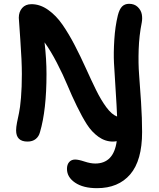

<svg xmlns="http://www.w3.org/2000/svg" viewBox="-20 -732 840 1012"><path d="M491.2 259.8Q418.5 259.8 375.7 230.7Q333 201.7 333 158.2Q333 135.3 344.7 122.1Q356.4 108.9 376 108.9Q393.6 108.9 425.3 119.4Q457 129.9 481.9 129.9Q579.1 129.9 595.2 12.2Q583.5 14.2 575.2 14.2Q534.2 14.2 498.8 -11.2Q463.4 -36.6 438 -76.4Q412.6 -116.2 385.3 -172.4Q357.9 -228.5 335.2 -283.2Q312.5 -337.9 280 -400.6Q247.6 -463.4 214.8 -508.8Q225.1 -419.9 225.1 -341.8Q225.1 -152.3 190.9 -36.1Q185.1 -12.7 168.2 0.7Q151.4 14.2 125 14.2Q64.9 14.2 64.9 -44.9Q64.9 -61.5 69.6 -85.9Q74.2 -110.4 80.1 -136.2Q85.9 -162.1 90.6 -216.8Q95.2 -271.5 95.2 -341.8Q95.2 -409.7 87.2 -520.8Q79.1 -631.8 79.1 -638.2Q79.1 -669.4 96.7 -689.7Q114.3 -710 146 -710Q191.4 -710 233.9 -679.9Q276.4 -649.9 309.8 -601.3Q343.3 -552.7 374 -493.4Q404.8 -434.1 432.6 -372.3Q460.4 -310.5 486.3 -257.8Q512.2 -205.1 540.5 -166.7Q568.8 -128.4 596.2 -118.2H597.2Q595.2 -170.4 589.4 -258.8Q583.5 -347.2 580.8 -399.7Q578.1 -452.1 582.5 -522.5Q586.9 -592.8 601.1 -650.9Q609.4 -683.6 623.5 -697.8Q637.7 -711.9 660.2 -711.9Q688.5 -711.9 705.8 -695.3Q723.1 -678.7 727.3 -657Q731.4 -635.3 727.1 -612.8Q713.4 -544.9 710.9 -470.9Q708.5 -397 713.1 -339.6Q717.8 -282.2 723.4 -194.8Q729 -107.4 729 -36.1Q729 113.8 666.5 186.8Q604 259.8 491.2 259.8Z"/></svg>

Font: Shantell Sans Irregular
Style: Regular
Weight: 600
Designer: Stephen Nixon, Anya Danilova, Shantell Martin
Foundry: Arrow Type
Version: Version 1.006;[9816181b4]